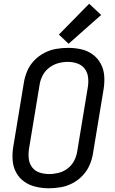

<svg xmlns="http://www.w3.org/2000/svg" viewBox="-20 -999 616 1027"><path d="M241 8Q273 8 305 2.5Q337 -3 367 -18.5Q397 -34 421 -59Q445 -84 458.5 -114.5Q472 -145 477 -176L534 -521Q540 -557 537.5 -592.5Q535 -628 519 -658Q503 -688 475.5 -708Q448 -728 414 -735.5Q380 -743 344 -743Q313 -743 280.5 -737.5Q248 -732 218 -716.5Q188 -701 164 -676.5Q140 -652 126.5 -621Q113 -590 108 -559L51 -214Q45 -178 47.5 -142.5Q50 -107 66 -77Q82 -47 109.5 -27.5Q137 -8 171.5 0Q206 8 241 8ZM243 -68Q216 -68 191.5 -76Q167 -84 152 -104Q137 -124 134 -149.5Q131 -175 135 -202L192 -547Q196 -572 208.5 -596Q221 -620 243.5 -637Q266 -654 291.5 -661Q317 -668 343 -668Q369 -668 393.5 -659.5Q418 -651 433 -631.5Q448 -612 451 -586Q454 -560 450 -534L393 -189Q389 -163 376.5 -139Q364 -115 342 -98Q320 -81 294 -74.5Q268 -68 243 -68ZM347 -765 521 -919 457 -979 295 -814Z"/></svg>

Font: Iosevka Sparkle
Style: Italic
Weight: 400
Italic angle: -9°
Designer: Belleve Invis
Foundry: Belleve Invis
Version: Version 4.5.0; ttfautohint (v1.8.3)